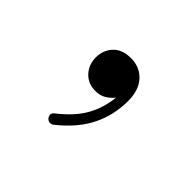

<svg xmlns="http://www.w3.org/2000/svg" viewBox="-67 -821 443 443"><g transform="rotate(45 154.5 -599.0)"><path d="M149.4 -718.3Q178.7 -718.3 196.8 -698.5Q214.8 -678.7 214.8 -644Q214.8 -596.7 194.8 -556.9Q174.8 -517.1 131.3 -482.9Q125 -479 119.9 -480.7Q114.7 -482.4 112.3 -486.3Q105.5 -497.1 116.2 -504.4Q152.8 -533.2 169.4 -563.5Q186 -593.8 189.5 -629.4Q182.1 -620.1 171.4 -613.3Q160.6 -606.4 144.5 -606.4Q120.6 -606.4 105.7 -622.6Q90.8 -638.7 90.8 -662.1Q90.8 -686 106 -702.1Q121.1 -718.3 149.4 -718.3Z"/></g></svg>

Font: Mikhak-DS1-FD ExtraLight
Style: Regular
Weight: 200
Designer: Amin Abedi
Version: Version 3.2